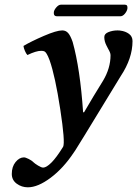

<svg xmlns="http://www.w3.org/2000/svg" viewBox="-20 -570 591 827"><path d="M181.2 -337.9Q176.3 -346.2 171.6 -348.6Q167 -351.1 157.2 -351.1Q135.7 -351.1 98.1 -333Q92.3 -338.9 87.2 -351.1Q82 -363.3 81.1 -372.1Q113.8 -391.6 168.7 -415.3Q223.6 -439 248 -439Q263.7 -439 273.7 -427.5Q283.7 -416 293 -389.2Q325.2 -273.9 337.9 -86.9L341.8 -85.9Q381.8 -154.8 423.8 -222.2Q456.1 -276.4 456.1 -332Q456.1 -337.9 453.6 -344.2Q451.2 -350.6 446 -359.4Q440.9 -368.2 439 -373Q429.2 -391.6 429.2 -410.2Q429.2 -424.8 447.5 -431.9Q465.8 -439 485.8 -439Q495.1 -439 499 -438Q520 -435.5 535.4 -424.3Q550.8 -413.1 550.8 -393.1Q550.8 -318.8 500 -242.2Q474.1 -199.7 422.1 -114.5Q370.1 -29.3 344.2 13.2L309.1 69.8Q308.6 70.8 304.4 77.4Q300.3 84 297.9 86.9Q252.9 154.8 198 195.8Q143.1 236.8 100.1 236.8Q73.2 236.8 52 221.2Q30.8 205.6 30.8 179.2Q30.8 147.9 47.1 127.9Q63.5 107.9 83 107.9Q89.8 107.9 103.5 114.7Q117.2 121.6 123 127.9Q129.4 134.3 143.8 143.1Q158.2 151.9 166 151.9Q179.7 151.9 201.4 130.4Q223.1 108.9 252 62Q261.2 42.5 239.5 -99.6Q217.8 -241.7 193.8 -310.1Q186.5 -329.6 181.2 -337.9ZM499 -500H225.1Q210 -500 211.9 -518.1Q213.4 -527.8 223.1 -538.8Q232.9 -549.8 242.2 -549.8H518.1Q530.8 -549.8 528.8 -533.2Q527.3 -522.5 518.1 -511.2Q508.8 -500 499 -500Z"/></svg>

Font: Common Serif
Style: Bold Italic
Weight: 700
Italic angle: -12°
Designer: Philipp H. Poll, Khaled Hosny
Foundry: Stefan Peev, Context Ltd.
Version: Version 1.026